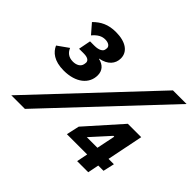

<svg xmlns="http://www.w3.org/2000/svg" viewBox="-156 -921 1138 1138"><g transform="rotate(45 413.0 -352.0)"><path d="M159 -556 144 -479H184C216 -479 232 -468 232 -450C232 -446 231 -441 230 -436C225 -411 200 -399 172 -399C135 -399 114 -418 103 -445L34 -396C51 -357 90 -323 171 -323C273 -323 334 -375 334 -446C334 -485 311 -511 270 -520V-522C330 -533 360 -569 360 -614C360 -668 313 -704 229 -704C164 -704 123 -682 86 -645L138 -585C164 -616 188 -628 215 -628C242 -628 259 -616 259 -599C259 -595 258 -590 257 -585C254 -570 235 -556 195 -556ZM169 0 826 -698H712L55 0ZM700 0 714 -70H758L774 -141H729L775 -369H663L469 -151L451 -70H621L607 0ZM636 -141H547L653 -258H660Z"/></g></svg>

Font: Braiins Sans
Style: Bold Italic
Weight: 700
Italic angle: -11.31°
Designer: Mike Abbink, Paul van der Laan, Pieter van Rosmalen, Jiri Chlebus, Lubos Buracinsky
Foundry: Bold Monday, Sudetype
Version: Version 1.000;hotconv 1.0.109;makeotfexe 2.5.65596